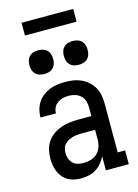

<svg xmlns="http://www.w3.org/2000/svg" viewBox="-136 -995 773 1077"><g transform="rotate(-15 250.0 -457.0)"><path d="M197 8Q177 8 158 4Q139 0 122 -10Q105 -20 92.5 -35Q80 -50 72.5 -68Q65 -86 62 -105.5Q59 -125 59 -145Q59 -170 65 -195.5Q71 -221 86 -242Q101 -263 122 -277.5Q143 -292 167.5 -300.5Q192 -309 217.5 -312Q243 -315 268 -315H343V-365Q343 -384 337.5 -402.5Q332 -421 318 -434Q304 -447 285.5 -452.5Q267 -458 249 -458Q231 -458 214.5 -454Q198 -450 184 -440Q170 -430 162.5 -414.5Q155 -399 155 -381Q155 -381 155 -381Q155 -381 155 -381H65Q65 -381 65 -381.5Q65 -382 65 -382Q65 -404 71 -426.5Q77 -449 89.5 -468Q102 -487 120.5 -501Q139 -515 160 -523.5Q181 -532 203.5 -535Q226 -538 249 -538Q273 -538 296.5 -534.5Q320 -531 342 -521Q364 -511 382 -495Q400 -479 412 -458Q424 -437 428.5 -413Q433 -389 433 -365V-80H476V0H343V-83Q334 -62 319 -44Q304 -26 284.5 -14Q265 -2 242.5 3Q220 8 197 8ZM233 -72Q255 -72 276.5 -78.5Q298 -85 313.5 -100Q329 -115 336 -136.5Q343 -158 343 -180V-235H268Q255 -235 241 -234Q227 -233 214 -229.5Q201 -226 188.5 -219.5Q176 -213 166.5 -203.5Q157 -194 153 -180.5Q149 -167 149 -154Q149 -137 154 -121Q159 -105 171 -93Q183 -81 199.5 -76.5Q216 -72 233 -72ZM350 -611Q336 -611 322.5 -615Q309 -619 299 -629Q289 -639 285 -652.5Q281 -666 281 -680Q281 -694 285 -707.5Q289 -721 299 -731Q309 -741 322.5 -745Q336 -749 350 -749Q364 -749 377.5 -745Q391 -741 401 -731Q411 -721 415 -707.5Q419 -694 419 -680Q419 -666 415 -652.5Q411 -639 401 -629Q391 -619 377.5 -615Q364 -611 350 -611ZM150 -611Q136 -611 122.5 -615Q109 -619 99 -629Q89 -639 85 -652.5Q81 -666 81 -680Q81 -694 85 -707.5Q89 -721 99 -731Q109 -741 122.5 -745Q136 -749 150 -749Q164 -749 177.5 -745Q191 -741 201 -731Q211 -721 215 -707.5Q219 -694 219 -680Q219 -666 215 -652.5Q211 -639 201 -629Q191 -619 177.5 -615Q164 -611 150 -611ZM100 -848V-922H400V-848Z"/></g></svg>

Font: Iosevka Slab Medium
Style: Regular
Weight: 500
Monospace: yes
Designer: Belleve Invis
Foundry: Belleve Invis
Version: Version 11.1.1; ttfautohint (v1.8.3)